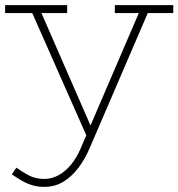

<svg xmlns="http://www.w3.org/2000/svg" viewBox="-20 -491 696 749"><path d="M153 238Q125 238 102.5 230.5Q80 223 61 211.5Q42 200 26 189L44 163Q67 180 93 193.5Q119 207 153 207Q181 207 207.5 193Q234 179 256.5 152Q279 125 296 85L527 -453H562L331 84Q312 129 286 163.5Q260 198 227 218Q194 238 153 238ZM326 58 97 -460H133L345 26ZM0 -440V-471H242V-440H130H117ZM428 -440V-471H656V-440H543H532Z"/></svg>

Font: BioRhyme ExtraLight
Style: Regular
Weight: 250
Designer: Aoife Mooney
Foundry: Aoife Mooney Type
Version: Version 1.600;gftools[0.9.33]